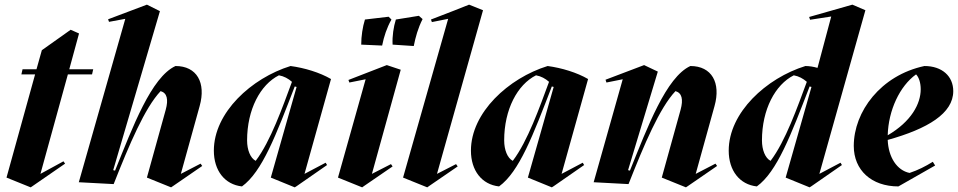

<svg xmlns="http://www.w3.org/2000/svg" viewBox="-20 -788 4121 826"><path d="M112 18 118 14 260 -84 253 -94 154 -40 272 -468H376L381 -490H278L320 -644L284 -660L160 -572L137 -490H77L72 -468H131L8 -24Z M716 18 725 12 850 -74 843 -84 758 -40 839 -332C867 -432 827 -504 735 -504C631 -456 551 -242 475 -54L467 -56L668 -740L612 -768L445 -705L449 -694L519 -707L319 -4L469 4C537 -168 603 -324 671 -396C699 -388 705 -360 693 -316L612 -24Z M1248 18 1256 13 1387 -78 1381 -88 1290 -40 1404 -448C1356 -476 1290 -496 1230 -504C1062 -452 900 -304 900 -140C900 -54 947 6 1021 14C1108 -49 1168 -208 1248 -416L1256 -414L1145 -24ZM1080 -96C1057 -108 1043 -143 1043 -184C1043 -317 1100 -424 1180 -464C1202 -460 1220 -450 1236 -436C1196 -328 1144 -180 1080 -96Z M1538 18 1548 11 1669 -72 1662 -82 1580 -40 1704 -488 1644 -508 1479 -444 1483 -433 1553 -447 1434 -24ZM1669 -596 1760 -590C1768 -630 1778 -666 1798 -706L1782 -720L1683 -704C1673 -672 1667 -632 1669 -596ZM1534 -596 1624 -592C1632 -632 1644 -668 1664 -704L1652 -716L1550 -704C1540 -672 1534 -632 1534 -596Z M1818 18 1828 11 1949 -72 1942 -82 1860 -40 2058 -744 1998 -768 1935 -743 1834 -704 1838 -693 1908 -707 1714 -24Z M2354 18 2362 13 2493 -78 2487 -88 2396 -40 2510 -448C2462 -476 2396 -496 2336 -504C2168 -452 2006 -304 2006 -140C2006 -54 2053 6 2127 14C2214 -49 2274 -208 2354 -416L2362 -414L2251 -24ZM2186 -96C2163 -108 2149 -143 2149 -184C2149 -317 2206 -424 2286 -464C2308 -460 2326 -450 2342 -436C2302 -328 2250 -180 2186 -96Z M2931 18 2940 12 3065 -74 3058 -84 2973 -40 3054 -332C3082 -432 3042 -504 2950 -504C2846 -456 2766 -242 2690 -54L2682 -56L2810 -480L2751 -508L2585 -445L2589 -433L2659 -447L2534 -4L2684 4C2752 -168 2818 -324 2886 -396C2914 -388 2920 -360 2908 -316L2827 -24Z M3463 18 3471 13 3602 -78 3596 -88 3505 -40 3703 -744 3647 -768 3461 -715 3465 -703 3556 -717 3497 -496C3480 -501 3461 -504 3445 -504C3277 -452 3115 -304 3115 -140C3115 -54 3162 6 3236 14C3323 -49 3383 -208 3463 -416L3471 -414L3360 -24ZM3295 -96C3272 -108 3258 -143 3258 -184C3258 -317 3315 -424 3395 -464C3417 -460 3435 -450 3451 -436C3411 -328 3359 -180 3295 -96Z M3845 14 4003 -76 3993 -92C3961 -72 3929 -56 3893 -44C3839 -55 3802 -111 3799 -186C3971 -234 4081 -300 4081 -396C4081 -460 4033 -504 3957 -504C3769 -464 3653 -308 3653 -160C3653 -56 3729 14 3845 14ZM3799 -206C3802 -314 3851 -418 3921 -468C3933 -456 3941 -432 3941 -404C3941 -341 3900 -265 3799 -206Z"/></svg>

Font: Mazius Display Extra Italic
Style: Bold
Weight: 700
Italic angle: -17°
Designer: Alberto Casagrande & Collletttivo
Foundry: Collletttivo
Version: Version 2.000;Glyphs 3.2 (3217)